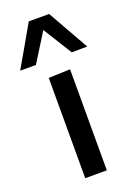

<svg xmlns="http://www.w3.org/2000/svg" viewBox="-182 -835 629 894"><g transform="rotate(-20 132.0 -388.0)"><path d="M79 0Q79 -54.5 79 -105.5Q79 -156.5 79 -218V-268Q79 -314 79 -352.5Q79 -391 79 -426Q79 -461 79 -497L186 -500.5Q186 -464 186 -428.5Q186 -393 186 -354Q186 -315 186 -268V-218Q186 -156.5 186 -105.5Q186 -54.5 186 0ZM220.5 -572Q200 -605.5 178.8 -639.2Q157.5 -673 136.5 -707.2Q115.5 -741.5 93.5 -776H182.5Q211 -725 239.8 -674.8Q268.5 -624.5 297.5 -573ZM-34.5 -574Q-5 -624.5 23.5 -674.5Q52 -724.5 81.5 -776H169.5Q148 -741.5 127 -707.8Q106 -674 85 -640.5Q64 -607 43.5 -574Z"/></g></svg>

Font: Commissioner Thin Medium
Style: Regular
Weight: 500
Version: Version 1.000